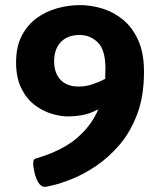

<svg xmlns="http://www.w3.org/2000/svg" viewBox="-20 -724 629 752"><path d="M293 -704Q338 -704 382.5 -690Q427 -676 463.5 -645.5Q500 -615 522 -565Q544 -515 544 -443Q544 -347 517 -276Q490 -205 447 -155.5Q404 -106 355.5 -73.5Q307 -41 263 -23.5Q219 -6 190 1Q161 8 157 8Q140 8 129.5 -10.5Q119 -29 114.5 -51Q110 -73 110 -83Q110 -94 112.5 -98Q115 -102 123 -104Q224 -134 281.5 -183.5Q339 -233 365 -296Q331 -278 301.5 -273Q272 -268 245 -268Q217 -268 182 -278.5Q147 -289 115.5 -313Q84 -337 63.5 -378Q43 -419 43 -480Q43 -541 65 -583.5Q87 -626 123 -652.5Q159 -679 203.5 -691.5Q248 -704 293 -704ZM393 -455Q393 -529 363 -558Q333 -587 292 -587Q245 -587 218.5 -559.5Q192 -532 192 -484Q192 -438 217 -411.5Q242 -385 288 -385Q315 -385 341 -393.5Q367 -402 392 -415Q393 -434 393 -455Z"/></svg>

Font: Asap Semi Expanded
Style: Bold
Weight: 700
Width: 6
Designer: Pablo Cosgaya
Foundry: Omnibus-Type
Version: Version 3.001; ttfautohint (v1.8.4.7-5d5b)